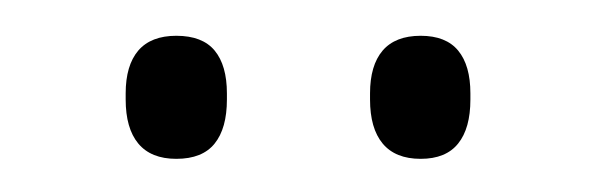

<svg xmlns="http://www.w3.org/2000/svg" viewBox="-20 -674 342 110"><path d="M81 -583Q66.5 -583 59.2 -591.8Q52 -600.5 52 -617V-620.5Q52 -636.5 59.2 -645Q66.5 -653.5 81 -653.5Q96 -653.5 103 -645Q110 -636.5 110 -620.5V-617Q110 -600.5 103 -591.8Q96 -583 81 -583ZM221 -583Q206.5 -583 199.2 -591.8Q192 -600.5 192 -617V-620.5Q192 -636.5 199.2 -645Q206.5 -653.5 221 -653.5Q235.5 -653.5 242.5 -645Q249.5 -636.5 249.5 -620.5V-617Q249.5 -600.5 242.5 -591.8Q235.5 -583 221 -583Z"/></svg>

Font: Anek Devanagari Medium ExtraLight
Style: Regular
Weight: 250
Version: Version 1.003